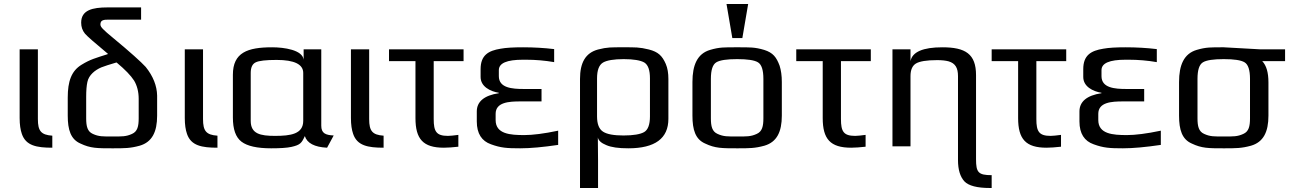

<svg xmlns="http://www.w3.org/2000/svg" viewBox="-20 -730 6432 958"><path d="M169 -136V-484H78V-141C78 -108 82 -82 89 -62C109 -3 163 7 241 7V-53C185 -57 169 -76 169 -136Z M522 -632H684V-693H516C442 -693 385 -680 385 -617C385 -596 391 -578 404 -562C415 -549 453 -516 519 -461L515 -459C456 -440 431 -434 387 -407C336 -376 318 -324 318 -243V-153C318 -82 333 -35 381 -14C431 10 465 10 541 10C602 10 630 10 677 -3C739 -21 764 -72 764 -153V-253C763 -302 744 -350 707 -396C684 -421 630 -470 544 -541C519 -561 503 -576 494 -585C485 -594 481 -601 481 -608C481 -630 497 -632 522 -632ZM672 -140C672 -100 666 -74 639 -62C609 -48 588 -49 541 -49C494 -49 473 -48 443 -62C416 -74 410 -100 410 -140V-247C410 -278 412 -303 416 -321C423 -356 455 -381 486 -394C501 -400 526 -408 560 -418H562C604 -383 633 -353 649 -328C664 -303 672 -272 672 -237Z M993 -136V-484H902V-141C902 -108 906 -82 913 -62C933 -3 987 7 1065 7V-53C1009 -57 993 -76 993 -136Z M1583 -103V-484H1495V-432C1490 -481 1397 -494 1338 -494C1215 -494 1142 -468 1142 -357V-144C1142 -85 1156 -45 1185 -23C1214 -1 1263 10 1333 10C1377 10 1411 8 1434 3C1478 -7 1485 -16 1501 -51C1512 -16 1549 4 1612 7L1645 -54C1604 -56 1583 -65 1583 -103ZM1352 -52C1279 -52 1231 -62 1231 -127V-366C1231 -393 1239 -411 1256 -419C1272 -427 1307 -431 1360 -431C1449 -431 1493 -409 1493 -366V-127C1493 -61 1430 -52 1352 -52Z M1822 -136V-484H1731V-141C1731 -108 1735 -82 1742 -62C1762 -3 1816 7 1894 7V-53C1838 -57 1822 -76 1822 -136Z M2144 -136V-425H2293V-484H1921V-425H2053V-141C2053 -36 2091 7 2195 7C2215 7 2239 5 2267 2V-57C2244 -54 2226 -52 2215 -52C2157 -52 2144 -74 2144 -136Z M2453 -131V-162C2453 -220 2519 -224 2577 -224H2682V-286H2594C2535 -286 2469 -291 2469 -350V-380C2469 -415 2509 -432 2589 -432H2605C2652 -432 2699 -428 2745 -420V-485C2695 -491 2643 -494 2590 -494C2542 -494 2505 -492 2478 -487C2416 -477 2378 -454 2378 -385V-346C2378 -298 2426 -274 2469 -267V-265C2396 -254 2359 -223 2359 -174V-124C2359 -63 2384 -26 2430 -10C2479 8 2510 10 2576 10C2627 10 2690 4 2765 -7V-78C2694 -63 2637 -56 2596 -56C2526 -56 2453 -61 2453 -131Z M2963 -44C2966 -29 2980 -16 3005 -6C3030 5 3066 10 3115 10C3248 10 3315 -39 3315 -137V-336C3315 -365 3311 -390 3302 -411C3284 -452 3264 -471 3218 -483C3170 -495 3149 -494 3090 -494C3031 -494 3010 -495 2964 -483C2901 -466 2874 -417 2874 -336V208H2964V71C2964 50 2963 -23 2963 -44ZM3223 -149C3223 -108 3213 -82 3194 -71C3175 -60 3140 -54 3091 -54C3043 -54 3009 -60 2989 -73C2969 -86 2959 -111 2959 -149V-339C2959 -380 2969 -406 2989 -418C3008 -429 3043 -435 3092 -435C3141 -435 3176 -429 3195 -418C3214 -406 3223 -380 3223 -339Z M3881 -321C3881 -353 3877 -380 3870 -402C3854 -445 3837 -467 3793 -481C3746 -495 3721 -494 3658 -494C3595 -494 3570 -495 3523 -481C3459 -462 3435 -405 3435 -321V-153C3435 -82 3450 -35 3498 -14C3548 10 3582 10 3658 10C3719 10 3747 10 3794 -3C3856 -21 3881 -72 3881 -153ZM3789 -140C3789 -100 3783 -74 3756 -62C3726 -48 3705 -49 3658 -49C3611 -49 3590 -48 3560 -62C3533 -74 3527 -100 3527 -140V-336C3527 -381 3536 -408 3554 -419C3572 -430 3607 -435 3658 -435C3709 -435 3744 -430 3762 -419C3780 -408 3789 -381 3789 -336ZM3684 -540 3713 -710H3605L3634 -540Z M4176 -136V-425H4325V-484H3953V-425H4085V-141C4085 -36 4123 7 4227 7C4247 7 4271 5 4299 2V-57C4276 -54 4258 -52 4247 -52C4189 -52 4176 -74 4176 -136Z M4850 64V-355C4850 -461 4797 -494 4682 -494C4585 -494 4532 -471 4523 -425V-484H4433V0H4523V-350C4523 -381 4532 -402 4550 -413C4568 -424 4603 -430 4656 -430C4679 -430 4698 -428 4713 -424C4747 -414 4760 -391 4760 -350V69C4760 117 4771 152 4792 175C4813 197 4856 208 4919 208H4928V144C4861 144 4850 130 4850 64Z M5151 -136V-425H5300V-484H4928V-425H5060V-141C5060 -36 5098 7 5202 7C5222 7 5246 5 5274 2V-57C5251 -54 5233 -52 5222 -52C5164 -52 5151 -74 5151 -136Z M5460 -131V-162C5460 -220 5526 -224 5584 -224H5689V-286H5601C5542 -286 5476 -291 5476 -350V-380C5476 -415 5516 -432 5596 -432H5612C5659 -432 5706 -428 5752 -420V-485C5702 -491 5650 -494 5597 -494C5549 -494 5512 -492 5485 -487C5423 -477 5385 -454 5385 -385V-346C5385 -298 5433 -274 5476 -267V-265C5403 -254 5366 -223 5366 -174V-124C5366 -63 5391 -26 5437 -10C5486 8 5517 10 5583 10C5634 10 5697 4 5772 -7V-78C5701 -63 5644 -56 5603 -56C5533 -56 5460 -61 5460 -131Z M6086 -494C6023 -494 5998 -495 5951 -481C5887 -462 5863 -405 5863 -321V-153C5863 -82 5878 -35 5926 -14C5976 10 6010 10 6086 10C6147 10 6175 10 6222 -3C6284 -21 6309 -72 6309 -153V-319C6309 -368 6299 -403 6278 -425H6392V-484H6265C6248 -484 6104 -494 6086 -494ZM6217 -140C6217 -100 6211 -74 6184 -62C6154 -48 6133 -49 6086 -49C6039 -49 6018 -48 5988 -62C5961 -74 5955 -100 5955 -140V-336C5955 -381 5964 -408 5982 -419C6000 -430 6035 -435 6086 -435C6137 -435 6172 -430 6190 -419C6208 -408 6217 -381 6217 -336Z"/></svg>

Font: Gamestation Text
Style: Bold
Weight: 400
Designer: Jonas Hecksher
Foundry: Jonas Hecksher, Playtypeª, e-types AS
Version: Version 1.003